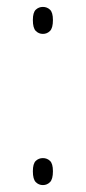

<svg xmlns="http://www.w3.org/2000/svg" viewBox="-20 -530 250 555"><path d="M104 -432Q92 -432 83.5 -440.5Q75 -449 75 -472Q75 -494 83.5 -502Q92 -510 104 -510Q116 -510 124.5 -502Q133 -494 133 -472Q133 -449 124.5 -440.5Q116 -432 104 -432ZM104 5Q92 5 83.5 -3.5Q75 -12 75 -35Q75 -57 83.5 -65Q92 -73 104 -73Q116 -73 124.5 -65Q133 -57 133 -35Q133 -12 124.5 -3.5Q116 5 104 5Z"/></svg>

Font: Noto Serif Hebrew SemiCondensed Thin
Style: Regular
Weight: 100
Width: 4
Designer: Monotype Design Team
Foundry: Monotype Imaging Inc.
Version: Version 2.004; ttfautohint (v1.8.4.7-5d5b)